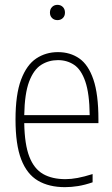

<svg xmlns="http://www.w3.org/2000/svg" viewBox="-20 -763 464 792"><path d="M248 9Q182 9 136.5 -17.8Q91 -44.5 67.5 -105.5Q44 -166.5 44 -270Q44 -373.5 67 -434.5Q90 -495.5 129.5 -521.8Q169 -548 219 -548Q269.5 -548 307 -522Q344.5 -496 365.2 -435.2Q386 -374.5 386 -270V-255H80Q81.5 -167 101 -116.8Q120.5 -66.5 157.8 -45.2Q195 -24 250 -24Q273.5 -24 300.2 -29Q327 -34 362 -45V-11Q330 0 302.2 4.5Q274.5 9 248 9ZM219 -515Q181 -515 150 -495.5Q119 -476 100.2 -426.5Q81.5 -377 80 -288H350Q349 -377 332 -426.5Q315 -476 285.8 -495.5Q256.5 -515 219 -515ZM217 -680Q203.5 -680 194.8 -688.5Q186 -697 186 -711Q186 -725.5 194.8 -734.2Q203.5 -743 217 -743Q230.5 -743 239.2 -734.2Q248 -725.5 248 -711Q248 -697 239.2 -688.5Q230.5 -680 217 -680Z"/></svg>

Font: Encode Sans Condensed Condensed Thin
Style: Regular
Weight: 100
Width: 3
Designer: Multiple Designers
Foundry: Impallari Type
Version: Version 3.000; ttfautohint (v1.8.3) -l 8 -r 50 -G 200 -x 14 